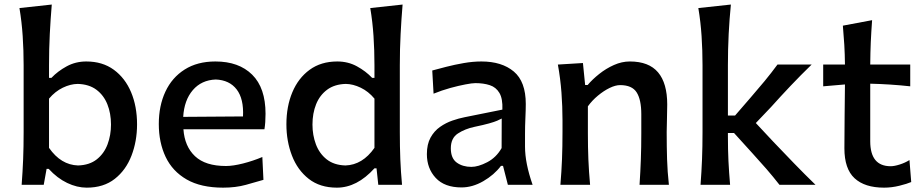

<svg xmlns="http://www.w3.org/2000/svg" viewBox="-20 -821 4097 853"><path d="M365.2 12.7Q322.3 12.7 278.3 -8.3Q234.4 -29.3 196.3 -70.8H187L174.3 0H76.2Q80.6 -58.6 82.8 -113.3Q85 -168 85 -234.4V-531.2Q85 -598.1 80.8 -660.9Q76.7 -723.6 66.4 -785.2L210 -800.8Q204.6 -736.3 201.2 -669.7Q197.8 -603 197.8 -531.2V-475.1H208.5Q236.8 -504.9 276.4 -526.4Q315.9 -547.9 363.3 -547.9Q435.5 -547.9 485.8 -511Q536.1 -474.1 562.5 -411.1Q588.9 -348.1 588.9 -268.6Q588.9 -193.8 564.2 -129.6Q539.6 -65.4 490 -26.4Q440.4 12.7 365.2 12.7ZM326.7 -85.9Q377.4 -87.4 409.9 -113Q442.4 -138.7 457.8 -179.7Q473.1 -220.7 473.1 -267.6Q473.1 -317.4 457 -357.7Q440.9 -397.9 408.2 -422.4Q375.5 -446.8 325.2 -448.2Q293 -447.8 259 -431.4Q225.1 -415 197.8 -382.8V-164.1Q250.5 -88.4 326.7 -85.9Z M971.2 12.7Q872.6 12.7 809.3 -23.7Q746.1 -60.1 715.8 -124Q685.5 -188 685.5 -270Q685.5 -351.1 714.8 -413.8Q744.1 -476.6 800.5 -512.2Q856.9 -547.9 937 -547.9Q1041 -547.9 1100.3 -489.3Q1159.7 -430.7 1159.7 -315.4Q1159.7 -276.4 1154.8 -246.6H794.9Q800.3 -170.4 846.4 -127Q892.6 -83.5 983.9 -83.5Q1015.1 -83.5 1059.6 -94.7Q1104 -106 1145.5 -123.5L1150.4 -22Q1117.7 -12.2 1072.3 0.2Q1026.9 12.7 971.2 12.7ZM1059.6 -303.7Q1063.5 -381.8 1031.5 -423.6Q999.5 -465.3 938.5 -467.8Q875 -465.3 836.7 -420.7Q798.3 -376 793.9 -301.8Z M1476.6 12.7Q1401.4 12.7 1351.6 -26.4Q1301.8 -65.4 1277.1 -129.6Q1252.4 -193.8 1252.4 -268.6Q1252.4 -348.1 1278.8 -411.1Q1305.2 -474.1 1355.7 -511Q1406.2 -547.9 1478.5 -547.9Q1526.4 -547.9 1565.7 -526.4Q1605 -504.9 1633.3 -475.1H1643.6V-531.2Q1643.6 -598.1 1639.4 -660.9Q1635.3 -723.6 1625 -785.2L1768.6 -800.8Q1763.2 -736.3 1759.8 -669.7Q1756.3 -603 1756.3 -531.2V-234.4Q1756.3 -168 1758.5 -113.3Q1760.7 -58.6 1766.1 0H1660.6L1652.8 -73.2H1643.6Q1565.9 12.7 1476.6 12.7ZM1514.6 -85.9Q1590.8 -88.4 1643.6 -164.1V-382.8Q1616.7 -415 1582.5 -431.4Q1548.3 -447.8 1516.1 -448.2Q1466.3 -446.8 1433.3 -422.4Q1400.4 -397.9 1384.3 -357.7Q1368.2 -317.4 1368.2 -267.6Q1368.2 -220.7 1383.5 -179.7Q1398.9 -138.7 1431.4 -113Q1463.9 -87.4 1514.6 -85.9Z M2030.3 11.7Q1955.1 11.7 1915.8 -30.5Q1876.5 -72.8 1876.5 -136.2Q1876.5 -180.2 1892.8 -209.7Q1909.2 -239.3 1935.1 -257.3Q1960.9 -275.4 1990 -285.4Q2019 -295.4 2044.4 -300.3L2211.9 -334Q2213.9 -382.8 2198.7 -408.2Q2183.6 -433.6 2156 -442.6Q2128.4 -451.7 2091.8 -451.7Q2077.6 -451.7 2047.9 -446Q2018.1 -440.4 1980.7 -430.2Q1943.4 -419.9 1906.2 -404.8L1900.4 -507.8Q1925.8 -514.6 1962.6 -524.2Q1999.5 -533.7 2040.3 -540.8Q2081.1 -547.9 2118.7 -547.9Q2209.5 -547.9 2262.7 -503.2Q2315.9 -458.5 2315.9 -358.9Q2315.9 -334 2314.2 -297.1Q2312.5 -260.3 2312.5 -227.1V-169.4Q2312.5 -96.2 2346.2 0H2236.3L2214.8 -84H2205.6Q2175.3 -43.9 2127.2 -16.1Q2079.1 11.7 2030.3 11.7ZM2074.2 -79.6Q2104.5 -79.6 2144.5 -100.3Q2184.6 -121.1 2208.5 -163.1L2209 -294.4Q2201.2 -290 2188.7 -284.7Q2176.3 -279.3 2152.8 -272.7Q2129.4 -266.1 2087.4 -257.3Q2045.9 -248.5 2014.4 -228Q1982.9 -207.5 1982.9 -162.1Q1982.9 -117.7 2009.3 -98.6Q2035.6 -79.6 2074.2 -79.6Z M2469.7 0Q2474.6 -58.6 2476.8 -113.3Q2479 -168 2479 -234.4V-287.6Q2479 -347.2 2474.4 -409.7Q2469.7 -472.2 2458.5 -534.2L2569.8 -541L2579.6 -443.4H2590.8Q2611.8 -468.3 2642.1 -492.4Q2672.4 -516.6 2707.5 -532.2Q2742.7 -547.9 2778.3 -547.9Q2862.8 -547.9 2903.6 -499.5Q2944.3 -451.2 2944.3 -356.9Q2944.3 -322.3 2943.1 -290.8Q2941.9 -259.3 2941.9 -234.4Q2941.9 -168 2943.6 -113.3Q2945.3 -58.6 2951.7 0H2821.3Q2825.2 -58.6 2827.1 -112.5Q2829.1 -166.5 2829.1 -228.5V-313.5Q2829.1 -377.9 2808.6 -410.4Q2788.1 -442.9 2734.9 -442.9Q2714.4 -442.9 2688.2 -430.2Q2662.1 -417.5 2636.5 -396.2Q2610.8 -375 2591.8 -348.6V-228.5Q2591.8 -166.5 2594 -112.5Q2596.2 -58.6 2601.6 0Z M3092.3 0Q3096.7 -58.6 3098.9 -113.3Q3101.1 -168 3101.1 -234.4V-531.2Q3101.1 -598.1 3096.9 -660.9Q3092.8 -723.6 3082.5 -785.2L3227.1 -800.8Q3220.7 -736.3 3217.3 -669.7Q3213.9 -603 3213.9 -531.2V-307.6H3245.6L3314.9 -387.7Q3346.7 -424.3 3377 -460.9Q3407.2 -497.6 3434.1 -534.2H3585.9Q3537.1 -486.8 3492.4 -439.7Q3447.8 -392.6 3405.3 -345.2L3337.9 -274.4L3416 -190.9Q3460.9 -143.6 3507.6 -95.5Q3554.2 -47.4 3603 0H3442.9Q3415.5 -35.2 3384.8 -70.6Q3354 -106 3322.3 -140.6L3241.2 -230H3213.9V-214.4Q3213.9 -156.2 3216.3 -105.7Q3218.8 -55.2 3223.6 0Z M3907.7 12.7Q3821.8 12.7 3776.6 -29.1Q3731.4 -70.8 3731.4 -162.1Q3731.4 -236.8 3732.4 -309.1Q3733.4 -381.3 3733.9 -445.8L3637.2 -437.5V-534.2H3733.9Q3733.4 -580.6 3731 -621.6Q3728.5 -662.6 3724.6 -707L3854.5 -731.4Q3850.6 -677.7 3848.6 -633.1Q3846.7 -588.4 3846.2 -534.2H4023.9V-437.5Q3979.5 -442.4 3934.6 -445.3Q3889.6 -448.2 3846.2 -449.2V-193.4Q3846.2 -82.5 3937 -82.5Q3953.1 -82.5 3977.1 -90.1Q4001 -97.7 4020.5 -109.9L4028.3 -12.2Q4010.3 -4.4 3975.8 4.2Q3941.4 12.7 3907.7 12.7Z"/></svg>

Font: Pinar DS4-Medium
Style: Regular
Weight: 500
Designer: Amin Abedi
Version: Version 2.000